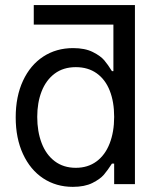

<svg xmlns="http://www.w3.org/2000/svg" viewBox="-20 -727 631 758"><path d="M512.7 -707V0H430.7V-81.1H421.9Q405.3 -55.2 390.4 -37.6Q375.5 -20 344.7 -4.6Q314 10.7 267.6 10.7Q201.7 10.7 150.6 -22.9Q99.6 -56.6 70.8 -118.9Q42 -181.2 42 -263.7Q42 -346.2 70.8 -408.2Q99.6 -470.2 150.9 -503.7Q202.1 -537.1 268.6 -537.1Q315.4 -537.1 346.2 -521.7Q377 -506.3 391.6 -489Q406.2 -471.7 421.9 -446.3H427.7V-629.9H113.3V-707ZM279.3 -461.9Q230 -461.9 195.8 -436.3Q161.6 -410.6 144.3 -366.2Q127 -321.8 127 -265.6Q127 -208 144.3 -162.4Q161.6 -116.7 196 -90.6Q230.5 -64.5 279.3 -64.5Q326.7 -64.5 360.8 -89.6Q395 -114.7 412.8 -160.4Q430.7 -206.1 430.7 -265.6Q430.7 -324.7 413.3 -368.9Q396 -413.1 361.8 -437.5Q327.6 -461.9 279.3 -461.9Z"/></svg>

Font: Pretendard Std
Style: Regular
Weight: 400
Designer: Base glyphs from Inter by Rasmus Andersson; Hangeul glyphs from Noto Sans CJK(Source Han Sans) by Jang Soo-young and Kan
Foundry: Kil Hyung-jin
Version: Version 1.309